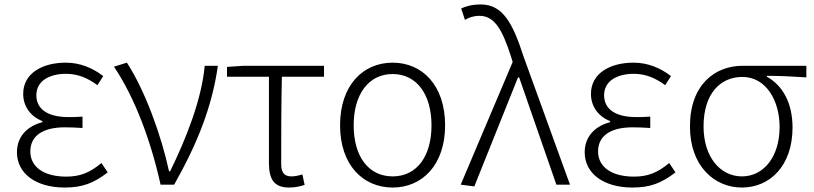

<svg xmlns="http://www.w3.org/2000/svg" viewBox="-20 -828 3649 861"><path d="M270 13C348 13 400 -6 463 -55L435 -97C381 -52 337 -36 277 -36C177 -36 116 -79 116 -149C116 -217 169 -257 271 -257C296 -257 319 -256 350 -254V-305C323 -303 307 -303 287 -303C185 -303 143 -345 143 -401C143 -466 203 -497 276 -497C328 -497 372 -479 417 -446L443 -487C395 -523 340 -547 275 -547C171 -547 84 -500 84 -407C84 -354 114 -307 170 -285V-280C111 -265 56 -223 56 -145C56 -50 141 13 270 13Z M700 0H761C865 -184 931 -349 957 -533H898C884 -380 814 -205 743 -60H738C704 -219 630 -423 549 -547L491 -529C585 -390 657 -195 700 0Z M1277 13C1304 13 1330 7 1346 1L1336 -46C1321 -41 1303 -37 1287 -37C1255 -37 1241 -54 1241 -92C1241 -220 1241 -350 1244 -484H1433V-533H1072L998 -528V-484H1186V-98C1186 -22 1210 13 1277 13Z M1741 13C1873 13 1976 -88 1976 -266C1976 -446 1873 -547 1741 -547C1608 -547 1505 -446 1505 -266C1505 -88 1608 13 1741 13ZM1741 -37C1632 -37 1566 -127 1566 -266C1566 -404 1632 -496 1741 -496C1849 -496 1915 -404 1915 -266C1915 -127 1849 -37 1741 -37Z M2107 8 2303 -481H2308L2475 0H2536L2328 -574C2279 -726 2234 -808 2136 -808C2097 -808 2069 -800 2048 -790L2065 -739C2082 -749 2103 -757 2130 -757C2198 -757 2233 -694 2271 -576L2279 -550L2046 0Z M2816 13C2894 13 2946 -6 3009 -55L2981 -97C2927 -52 2883 -36 2823 -36C2723 -36 2662 -79 2662 -149C2662 -217 2715 -257 2817 -257C2842 -257 2865 -256 2896 -254V-305C2869 -303 2853 -303 2833 -303C2731 -303 2689 -345 2689 -401C2689 -466 2749 -497 2822 -497C2874 -497 2918 -479 2963 -446L2989 -487C2941 -523 2886 -547 2821 -547C2717 -547 2630 -500 2630 -407C2630 -354 2660 -307 2716 -285V-280C2657 -265 2602 -223 2602 -145C2602 -50 2687 13 2816 13Z M3307 13C3432 13 3534 -84 3534 -256C3534 -365 3491 -444 3419 -484V-488C3480 -488 3534 -485 3596 -481V-533H3310C3187 -533 3074 -449 3074 -261C3074 -85 3182 13 3307 13ZM3307 -37C3210 -37 3135 -124 3135 -261C3135 -409 3211 -483 3309 -483C3416 -483 3476 -376 3476 -259C3476 -124 3404 -37 3307 -37Z"/></svg>

Font: Noto Sans CJK Light
Style: Regular
Weight: 300
Designer: Ryoko NISHIZUKA (kana & ideographs); Paul D. Hunt (Latin, Greek & Cyrillic); Wenlong ZHANG (bopomofo); Sandoll Communica
Foundry: Adobe Systems Incorporated
Version: Version 1.000;PS 1;hotconv 1.0.78;makeotf.lib2.5.61930